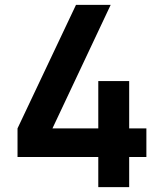

<svg xmlns="http://www.w3.org/2000/svg" viewBox="-20 -770 674 790"><path d="M511.5 -241.7V-436.5H384.4V-241.7H195.8L435.4 -750H292.7L52.1 -241.7V-124H384.4V0H511.5V-124H582.3V-241.7Z"/></svg>

Font: Manrope3 Bold
Style: Regular
Weight: 700
Designer: Mikhail Sharanda
Foundry: Mikhail Sharanda
Version: Version 3.000;PS 003.000;hotconv 1.0.88;makeotf.lib2.5.64775